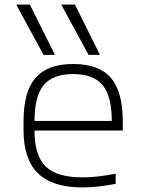

<svg xmlns="http://www.w3.org/2000/svg" viewBox="-20 -810 640 840"><path d="M340 10Q210 10 146.5 -51.5Q83 -113 83 -240V-280Q83 -409 135.5 -469.5Q188 -530 300 -530Q413 -530 465 -469.5Q517 -409 517 -280V-239H131Q131 -129 180 -81.5Q229 -34 341 -34Q376 -34 413 -38.5Q450 -43 486 -50V-6Q452 1 414 5.5Q376 10 340 10ZM131 -281H469Q469 -389 429 -437.5Q389 -486 300 -486Q211 -486 171 -437.5Q131 -389 131 -281ZM170.5 -570 50.9 -790H110.7L220.5 -570ZM367.5 -570 247.9 -790H307.7L417.5 -570Z"/></svg>

Font: M PLUS Code Latin 60 Light
Style: Regular
Weight: 300
Width: 7
Monospace: yes
Designer: Coji Morishita
Foundry: UNDERFOREST DESIGN
Version: Version 1.005; ttfautohint (v1.8.3)